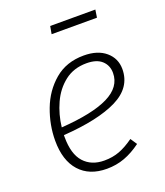

<svg xmlns="http://www.w3.org/2000/svg" viewBox="-135 -809 782 911"><g transform="rotate(-20 256.0 -353.5)"><path d="M110 -209V-199Q110 -113 147.5 -71.5Q185 -30 250 -30Q292 -30 326.5 -43Q361 -56 400 -84L422 -51Q380 -20 338 -4.5Q296 11 248 11Q160 11 111 -43.5Q62 -98 62 -198Q62 -277 91 -354Q120 -431 179.5 -481.5Q239 -532 327 -532Q397 -532 437.5 -497.5Q478 -463 478 -409Q478 -316 382.5 -268.5Q287 -221 110 -209ZM113 -247Q272 -258 351 -297Q430 -336 430 -407Q430 -445 404 -469Q378 -493 327 -493Q262 -493 216.5 -457.5Q171 -422 145.5 -366Q120 -310 113 -247ZM448 -679H219L226 -718H454Z"/></g></svg>

Font: Fira Sans ExtraLight
Style: Italic
Weight: 275
Italic angle: -8°
Designer: Carrois Corporate & Edenspiekermann AG
Foundry: Carrois Corporate GbR & Edenspiekermann AG
Version: Version 4.203